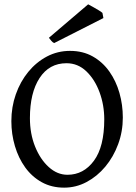

<svg xmlns="http://www.w3.org/2000/svg" viewBox="-20 -840 619 874"><path d="M272 14.2Q214.8 14.2 170.2 -10.5Q125.5 -35.2 94.7 -77.9Q64 -120.6 47.9 -175Q31.7 -229.5 31.7 -288.6Q31.7 -353 52 -410.6Q72.3 -468.3 108.6 -512.7Q145 -557.1 193.6 -582.8Q242.2 -608.4 298.8 -608.4Q357.4 -608.4 402.3 -583Q447.3 -557.6 477.8 -514.4Q508.3 -471.2 523.7 -417Q539.1 -362.8 539.1 -305.2Q539.1 -241.2 517.8 -183.6Q496.6 -126 459.5 -81.5Q422.4 -37.1 374.3 -11.5Q326.2 14.2 272 14.2ZM287.1 -44.4Q360.4 -44.4 407.5 -108.2Q454.6 -171.9 454.6 -296.9Q454.6 -361.8 433.1 -420.2Q411.6 -478.5 373 -515.4Q334.5 -552.2 282.7 -552.2Q204.1 -552.2 160.2 -484.9Q116.2 -417.5 116.2 -302.2Q116.2 -231.4 139.6 -173.1Q163.1 -114.7 201.9 -79.6Q240.7 -44.4 287.1 -44.4ZM226.6 -644Q218.8 -647.5 213.9 -653.8Q209 -660.2 202.6 -668L381.3 -820.3Q388.2 -816.9 401.6 -809.3Q415 -801.8 428.2 -793.9Q441.4 -786.1 446.3 -781.2L450.7 -757.8Z"/></svg>

Font: Namdhinggo
Style: Regular
Weight: 400
Designer: Victor Gaultney
Foundry: SIL International
Version: Version 3.001